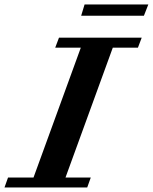

<svg xmlns="http://www.w3.org/2000/svg" viewBox="-79 -830 677 850"><path d="M280.3 -760.3 295.4 -810.1H577.6L558.1 -760.3ZM-59.1 0 -43.5 -43.9H69.3L278.8 -619.1H165.5L182.1 -663.1H548.3L531.7 -619.1H420.4L210.9 -43.9H322.8L307.1 0Z"/></svg>

Font: Elstob 6pt
Style: Italic
Weight: 700
Italic angle: -20°
Designer: Peter S. Baker
Version: Version 1.015